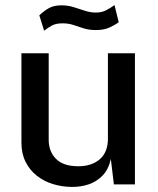

<svg xmlns="http://www.w3.org/2000/svg" viewBox="-20 -727 624 757"><path d="M262.5 10Q223.5 9.5 188 -1.5Q152.5 -12.5 124.8 -34.5Q97 -56.5 80.8 -89Q64.5 -121.5 64.5 -164.5V-517H172V-176Q172 -129.5 201 -100.5Q230 -71.5 288.5 -71.5Q341.5 -71.5 373.5 -99.2Q405.5 -127 405.5 -180.5V-517H512V0H429L417 -100Q408 -59.5 384.8 -35.2Q361.5 -11 329.8 -0.2Q298 10.5 262.5 10ZM154 -606 135 -666.5Q152 -683 172 -694.5Q192 -706 222 -706Q247.5 -706 270 -699Q292.5 -692 314.2 -684.8Q336 -677.5 358 -677.5Q381.5 -677.5 399 -686.8Q416.5 -696 431.5 -707L448 -639.5Q434.5 -629 412.2 -618.8Q390 -608.5 358 -608.5Q331 -608.5 310 -615.2Q289 -622 269.5 -628.5Q250 -635 226.5 -635Q201.5 -635 186 -627Q170.5 -619 154 -606Z"/></svg>

Font: Public Sans Thin Medium
Style: Regular
Weight: 500
Version: Version 2.001